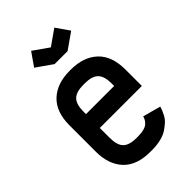

<svg xmlns="http://www.w3.org/2000/svg" viewBox="-215 -785 880 880"><g transform="rotate(-45 225.0 -345.0)"><path d="M236.3 -648.9 311.5 -701.7 356.4 -637.2 278.3 -582.5H194.3L116.2 -637.2L161.1 -701.7ZM316.4 -318.8V-335.4Q316.4 -381.8 296.4 -402.1Q276.4 -422.4 229.5 -422.4H220.7Q173.8 -422.4 153.8 -402.3Q133.8 -382.3 133.8 -335.4V-318.8ZM133.8 -229V-164.6Q133.8 -117.7 153.6 -97.7Q173.3 -77.6 220.7 -77.6H229.5Q252.4 -77.6 268.6 -82Q284.7 -86.4 293.2 -94.5Q301.8 -102.5 305.4 -109.4Q309.1 -116.2 312 -126L398.9 -102.5Q396.5 -93.3 393.3 -85.2Q390.1 -77.1 382.3 -62Q374.5 -46.9 362.1 -35.4Q349.6 -23.9 332.3 -12.2Q314.9 -0.5 288.3 5.9Q261.7 12.2 229.5 12.2H220.7Q132.3 12.2 88.1 -35.4Q43.9 -83 43.9 -164.6V-335.4Q43.9 -423.3 91.8 -467.8Q139.6 -512.2 220.7 -512.2H229.5Q310.5 -512.2 358.4 -467.8Q406.2 -423.3 406.2 -335.4V-229Z"/></g></svg>

Font: Anka/Coder Narrow
Style: Bold
Weight: 700
Width: 3
Monospace: yes
Version: Version 001.100